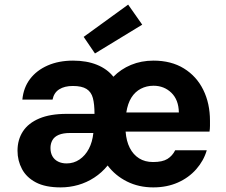

<svg xmlns="http://www.w3.org/2000/svg" viewBox="-20 -801 980 833"><path d="M243 12Q177 12 136 -9.5Q95 -31 75.5 -67.5Q56 -104 56 -147Q56 -195 79.5 -231Q103 -267 150.5 -287Q198 -307 269 -307H390Q390 -349 383 -375.5Q376 -402 355.5 -415Q335 -428 296 -428Q260 -428 237 -413.5Q214 -399 208 -369H77Q82 -421 110.5 -458.5Q139 -496 187 -517Q235 -538 297 -538Q356 -538 400.5 -520Q445 -502 472 -468Q504 -501 548.5 -519.5Q593 -538 646 -538Q723 -538 778 -504Q833 -470 862 -411Q891 -352 891 -277Q891 -267 891 -255Q891 -243 889 -230H525Q528 -189 543 -159.5Q558 -130 583.5 -114Q609 -98 644 -98Q685 -98 706.5 -111.5Q728 -125 740 -149H877Q864 -104 831.5 -67Q799 -30 751.5 -9Q704 12 645 12Q582 12 531 -13.5Q480 -39 447 -83Q422 -52 389 -30.5Q356 -9 319 1.5Q282 12 243 12ZM269 -92Q300 -92 325 -109Q350 -126 365.5 -155.5Q381 -185 385 -224H284Q254 -224 235 -216Q216 -208 207.5 -193Q199 -178 199 -159Q199 -138 207.5 -123Q216 -108 232 -100Q248 -92 269 -92ZM528 -313H756Q755 -368 723.5 -398.5Q692 -429 646 -429Q616 -429 591 -416Q566 -403 550 -377.5Q534 -352 528 -313ZM392 -569 343 -641 536 -781 597 -694Z"/></svg>

Font: DM Sans 9pt
Style: Bold
Weight: 700
Designer: Colophon Foundry, Jonny Pinhorn
Foundry: Colophon Foundry
Version: Version 4.004;gftools[0.9.30]